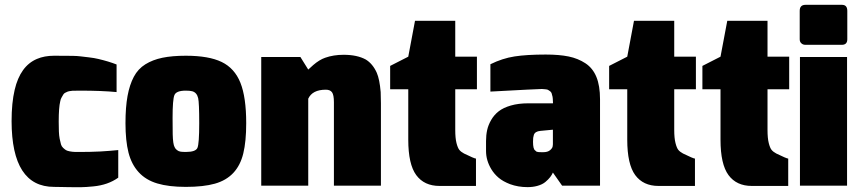

<svg xmlns="http://www.w3.org/2000/svg" viewBox="-20 -766 3543 792"><path d="M312 6.3H296.9L259.8 5.9Q244.1 5.9 235.4 5.4L203.1 4.9Q28.3 4.9 27.8 -266.1Q27.8 -341.8 40.5 -395.5Q63.5 -493.7 132.3 -522.9Q163.1 -536.1 203.1 -536.1Q259.8 -536.1 279.8 -535.6Q299.8 -535.2 313.2 -533.4Q326.7 -531.7 347.7 -529.3Q368.7 -526.9 385.3 -522.9Q428.7 -512.7 460.9 -500V-386.2Q399.4 -392.1 309.1 -392.1Q285.6 -392.1 278.3 -391.6L274.9 -391.1Q265.1 -390.1 261.2 -388.7L259.3 -388.2Q255.9 -386.7 249.8 -383.8Q243.7 -380.9 241.2 -376.2Q238.8 -371.6 234.4 -364.5Q230 -357.4 228.5 -348.1Q222.2 -322.8 222.2 -264.2Q222.2 -240.7 222.9 -223.6Q223.6 -206.5 226.1 -193.8Q228.5 -181.2 231 -172.9L231.4 -170.9Q233.9 -162.1 240.5 -156Q247.1 -149.9 252.2 -146.7Q257.3 -143.6 268.1 -141.6Q278.8 -139.6 287.4 -139.4Q295.9 -139.2 312 -139.2Q353 -139.2 392.1 -141.1L400.4 -141.6Q428.7 -143.1 467.8 -147V-33.2Q446.8 -18.1 420.9 -9Q395 0 365 2.9Q335 5.9 312 6.3Z M746.6 -139.2Q787.1 -139.2 794.4 -156Q801.8 -172.9 801.8 -257.8Q801.8 -342.3 797.4 -361.3Q792 -384.3 772.9 -389.6Q763.7 -392.1 746.6 -392.1Q707 -392.1 699.5 -373.8Q691.9 -355.5 691.9 -279.8Q691.9 -228.5 692.4 -212.4Q693.4 -171.4 700.2 -159.2Q703.1 -152.3 710 -147Q716.8 -141.6 724.9 -140.4Q732.9 -139.2 746.6 -139.2ZM746.6 4.9Q675.8 4.9 628.7 -9.3Q581.5 -23.4 552 -55.7Q522.5 -87.9 510 -136.7Q497.6 -185.5 497.6 -257.8Q497.6 -323.7 506.1 -370.1Q514.6 -416.5 532 -449.2Q549.3 -481.9 579.6 -500.7Q609.9 -519.5 650.1 -527.8Q690.4 -536.1 746.6 -536.1Q841.3 -536.1 894.5 -510.3Q947.8 -484.4 971.7 -424.6Q995.6 -364.7 995.6 -257.8Q995.6 -182.6 983.6 -133.3Q971.7 -84 942.4 -52.7Q913.1 -21.5 866.2 -8.3Q819.3 4.9 746.6 4.9Z M1551.3 0H1357.4V-344.2Q1357.4 -374.5 1349.6 -385.3Q1341.8 -396 1324.2 -396Q1268.6 -396 1251.5 -358.9V0H1057.6V-530.8H1219.2L1251.5 -479L1272 -497.6Q1297.4 -519.5 1321.3 -527.8Q1355.5 -540 1397.5 -540Q1453.1 -540 1488.8 -520.5Q1517.6 -502.9 1534.2 -465.8Q1545.9 -439 1550.3 -386.2Q1551.3 -366.2 1551.3 -339.8Z M1943.4 1H1793Q1730 1 1697 -43.7Q1664.1 -88.4 1664.1 -189.9V-397.9H1589.4V-494.1L1664.1 -532.2L1691.9 -680.2H1857.9V-532.2H1947.3V-397.9H1857.9V-230Q1857.9 -196.3 1863 -176Q1868.2 -155.8 1874.8 -147.7Q1881.3 -139.6 1894 -132.8Q1937 -111.8 1943.4 -111.8Z M2220.7 -138.2Q2239.3 -138.2 2249 -146.5Q2258.8 -154.8 2259.8 -162.6L2260.7 -170.9V-231L2209 -226.1Q2187 -224.1 2182.1 -209.5Q2180.2 -202.1 2179.4 -197.3Q2178.7 -192.4 2178.7 -181.2Q2178.7 -150.9 2187.5 -145.5Q2190.9 -142.6 2192.4 -141.1Q2193.8 -139.6 2199.2 -139.2Q2201.2 -138.7 2203.1 -138.4Q2205.1 -138.2 2220.7 -138.2ZM2156.2 5.9Q2117.2 5.9 2084 -6.3Q2054.7 -17.6 2036.6 -33Q2018.6 -48.3 2006.8 -67.9Q1984.9 -104 1984.9 -143.1V-184.1Q1984.9 -208.5 1989.5 -229.5Q1994.1 -250.5 2006.1 -271.2Q2018.1 -292 2037.1 -306.9Q2056.2 -321.8 2087.4 -330.8Q2118.7 -339.8 2158.7 -339.8H2260.7L2261.2 -345.2Q2261.2 -347.2 2260.7 -347.2Q2260.7 -358.4 2259.3 -366.7L2256.8 -376Q2255.4 -385.3 2248.5 -390.1Q2245.6 -392.1 2243.7 -393.3Q2241.7 -394.5 2239.5 -395.8Q2237.3 -397 2228 -397.9Q2221.2 -398.9 2215.3 -398.9Q2198.7 -398.9 2002.9 -388.2V-501Q2052.2 -525.4 2102.5 -533.2Q2152.8 -541 2231 -541Q2286.6 -541 2325.7 -533Q2364.7 -524.9 2395 -504.9Q2425.3 -484.9 2440.2 -448.5Q2455.1 -412.1 2455.1 -356.9V0H2298.8L2260.7 -54.2Q2256.8 -44.9 2249.5 -35.4Q2242.2 -25.9 2229.7 -15.4Q2217.3 -4.9 2195.8 1Q2177.7 5.9 2156.2 5.9Z M2846.7 1H2696.3Q2633.3 1 2600.3 -43.7Q2567.4 -88.4 2567.4 -189.9V-397.9H2492.7V-494.1L2567.4 -532.2L2595.2 -680.2H2761.2V-532.2H2850.6V-397.9H2761.2V-230Q2761.2 -196.3 2766.4 -176Q2771.5 -155.8 2778.1 -147.7Q2784.7 -139.6 2797.4 -132.8Q2840.3 -111.8 2846.7 -111.8Z M3231.4 1H3081.1Q3018.1 1 2985.1 -43.7Q2952.1 -88.4 2952.1 -189.9V-397.9H2877.4V-494.1L2952.1 -532.2L2980 -680.2H3146V-532.2H3235.4V-397.9H3146V-230Q3146 -196.3 3151.1 -176Q3156.2 -155.8 3162.8 -147.7Q3169.4 -139.6 3182.1 -132.8Q3225.1 -111.8 3231.4 -111.8Z M3474.1 0H3279.8V-530.8H3474.1ZM3453.1 -581.1H3302.7Q3292 -581.1 3285.6 -587.4Q3278.8 -593.3 3278.8 -604V-721.2Q3278.8 -746.1 3302.7 -746.1H3453.1Q3475.1 -746.1 3475.1 -721.2V-604Q3475.1 -581.5 3453.1 -581.1Z"/></svg>

Font: Squarion Black
Style: Regular
Weight: 900
Designer: Natanael Gama
Version: Version 1.00;September 12, 2019;FontCreator 11.5.0.2425 64-b